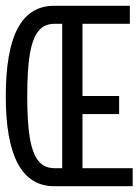

<svg xmlns="http://www.w3.org/2000/svg" viewBox="-22 -645 479 665"><path d="M-2 -311.5Q-2 -469.7 39.6 -547.4Q81.1 -625 166 -625H427.7V-562.5H263.7V-312.5H390.6V-250H263.7V-62.5H437.5V0H166Q-2 0 -2 -311.5ZM193.4 -562.5H166Q131.8 -562.5 111.3 -537.6Q90.8 -512.7 81.5 -458.5Q72.3 -404.3 72.3 -311.5Q72.3 -219.7 81.5 -166Q90.8 -112.3 111.3 -87.4Q131.8 -62.5 166 -62.5H193.4Z"/></svg>

Font: Sudo
Style: Bold
Weight: 700
Monospace: yes
Designer: Jens Kutilek
Foundry: Jens Kutilek
Version: Version 0.040